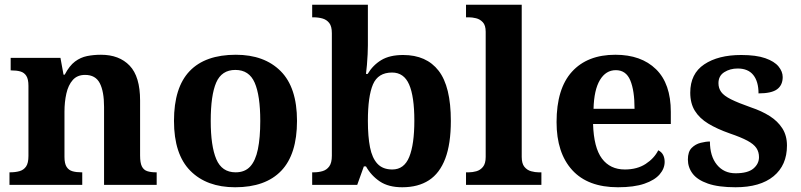

<svg xmlns="http://www.w3.org/2000/svg" viewBox="-20 -780 3380 810"><path d="M20 0V-53H22Q45 -53 62.5 -58Q80 -63 90 -77.5Q100 -92 100 -122V-418Q100 -446 91 -460Q82 -474 66 -478.5Q50 -483 28 -483H25V-536H235L248 -465H253Q273 -503 296.5 -520.5Q320 -538 347.5 -543.5Q375 -549 406 -549Q483 -549 527 -503Q571 -457 571 -356V-124Q571 -93 578.5 -78Q586 -63 601 -58Q616 -53 638 -53H641V0H419V-329Q419 -394 401 -429Q383 -464 339 -464Q306 -464 287 -442.5Q268 -421 260 -385.5Q252 -350 252 -309V-118Q252 -90 261 -76Q270 -62 286 -57.5Q302 -53 324 -53H327V0Z M972 10Q852 10 783 -59.5Q714 -129 714 -270Q714 -411 780 -480Q846 -549 975 -549Q1095 -549 1164 -480Q1233 -411 1233 -270Q1233 -129 1166.5 -59.5Q1100 10 972 10ZM974 -53Q1013 -53 1035.5 -77.5Q1058 -102 1068 -150.5Q1078 -199 1078 -270Q1078 -377 1054.5 -431Q1031 -485 973 -485Q915 -485 892 -431.5Q869 -378 869 -270Q869 -164 892.5 -108.5Q916 -53 974 -53Z M1677 10Q1619 10 1582.5 -14.5Q1546 -39 1524 -78H1515L1487 0H1297V-53H1304Q1323 -53 1340.5 -58Q1358 -63 1369 -78Q1380 -93 1380 -123V-640Q1380 -669 1369 -683Q1358 -697 1340.5 -702Q1323 -707 1301 -707H1297V-760H1532V-589Q1532 -574 1531 -551.5Q1530 -529 1528 -506Q1526 -483 1524 -468H1531Q1553 -505 1588.5 -526.5Q1624 -548 1681 -548Q1779 -548 1830.5 -481.5Q1882 -415 1882 -270Q1882 -173 1858.5 -111Q1835 -49 1789.5 -19.5Q1744 10 1677 10ZM1635 -65Q1685 -65 1706.5 -118Q1728 -171 1728 -271Q1728 -373 1706 -423.5Q1684 -474 1634 -474Q1575 -474 1553.5 -424Q1532 -374 1532 -270Q1532 -204 1541 -158.5Q1550 -113 1572.5 -89Q1595 -65 1635 -65Z M1946 0V-53H1958Q1973 -53 1989.5 -57.5Q2006 -62 2017.5 -76Q2029 -90 2029 -118V-646Q2029 -673 2017 -686Q2005 -699 1988.5 -703Q1972 -707 1958 -707H1946V-760H2181V-118Q2181 -90 2192.5 -76Q2204 -62 2221 -57.5Q2238 -53 2252 -53H2264V0Z M2587 10Q2460 10 2394 -62.5Q2328 -135 2328 -265Q2328 -406 2393 -477.5Q2458 -549 2576 -549Q2685 -549 2747.5 -488Q2810 -427 2810 -308V-257H2482Q2485 -157 2519.5 -111Q2554 -65 2616 -65Q2668 -65 2704 -88.5Q2740 -112 2757 -146Q2771 -139 2777.5 -126.5Q2784 -114 2784 -97Q2784 -69 2763 -44.5Q2742 -20 2698.5 -5Q2655 10 2587 10ZM2657 -321Q2657 -398 2639 -441Q2621 -484 2578 -484Q2536 -484 2511 -442.5Q2486 -401 2484 -321Z M3083 10Q3011 10 2966.5 -5.5Q2922 -21 2902 -47.5Q2882 -74 2882 -107Q2882 -140 2898 -156Q2914 -172 2936 -177.5Q2958 -183 2975 -183Q2975 -121 3004.5 -85Q3034 -49 3083 -49Q3135 -49 3158.5 -69Q3182 -89 3182 -117Q3182 -139 3171 -155.5Q3160 -172 3133 -186.5Q3106 -201 3059 -217Q3005 -236 2968 -258.5Q2931 -281 2911.5 -312.5Q2892 -344 2892 -389Q2892 -469 2951 -508.5Q3010 -548 3107 -548Q3170 -548 3208.5 -534.5Q3247 -521 3264.5 -499.5Q3282 -478 3282 -455Q3282 -421 3258.5 -403.5Q3235 -386 3180 -386Q3180 -436 3158 -463.5Q3136 -491 3092 -491Q3060 -491 3035.5 -475.5Q3011 -460 3011 -429Q3011 -408 3022.5 -392Q3034 -376 3064 -361Q3094 -346 3148 -327Q3193 -312 3227 -290.5Q3261 -269 3280.5 -238.5Q3300 -208 3300 -166Q3300 -83 3243.5 -36.5Q3187 10 3083 10Z"/></svg>

Font: Noto Serif Armenian
Style: Bold
Weight: 700
Version: Version 2.007